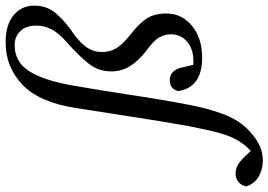

<svg xmlns="http://www.w3.org/2000/svg" viewBox="-296 -572 955 683"><g transform="rotate(-90 181.5 -230.5)"><path d="M74 -35Q92 -136 107 -234.5Q122 -333 139 -439Q159 -569 222 -628.5Q285 -688 372 -688Q435 -688 469 -659.5Q503 -631 503 -586Q503 -540 474 -507Q445 -474 400 -444Q369 -421 353.5 -398Q338 -375 338 -346Q338 -315 352.5 -292.5Q367 -270 399 -245Q441 -212 458 -185Q475 -158 475 -116Q475 -61 431 -25Q387 11 318 11Q212 11 199 -74Q207 -104 237 -104Q273 -104 283 -61L297 0L259 -28Q274 -24 283 -22Q292 -20 305 -20Q349 -20 375 -42.5Q401 -65 401 -100Q401 -122 390 -141.5Q379 -161 342 -188Q308 -214 288.5 -244.5Q269 -275 269 -312Q269 -358 297 -393Q325 -428 369 -467Q405 -498 418.5 -524.5Q432 -551 432 -579Q432 -616 412 -636Q392 -656 363 -656Q303 -656 270 -604.5Q237 -553 219 -450Q201 -348 185 -241Q169 -134 150 -35Q136 38 115 91.5Q94 145 57 179Q28 206 2.5 216.5Q-23 227 -46 227Q-80 227 -105.5 212Q-131 197 -140 168Q-137 151 -124.5 140.5Q-112 130 -94 130Q-75 130 -58.5 141.5Q-42 153 -27 170L-3 196L-33 199Q-20 190 -6.5 177Q7 164 21 142Q38 115 49.5 73.5Q61 32 74 -35Z"/></g></svg>

Font: Lisu Bosa Medium
Style: Italic
Weight: 500
Italic angle: -19°
Designer: David Morse, Annie Olsen, Victor Gaultney, Frank Grießhammer (Latin)
Foundry: SIL International
Version: Version 2.000